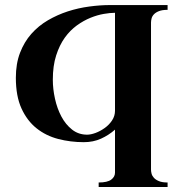

<svg xmlns="http://www.w3.org/2000/svg" viewBox="-20 -545 711 763"><path d="M43 -235.8Q43 -292 59.6 -335.2Q76.2 -378.4 104.5 -410.4Q132.8 -442.4 170.4 -464.4Q208 -486.3 249.5 -499.8Q291 -513.2 334.5 -519Q377.9 -524.9 418 -524.9H646V-505.9Q624.5 -505.9 611.6 -500.7Q598.6 -495.6 591.6 -488Q584.5 -480.5 582.3 -471.4Q580.1 -462.4 580.1 -455.1V128.9Q580.1 136.2 582.3 145Q584.5 153.8 591.6 161.6Q598.6 169.4 611.6 174.8Q624.5 180.2 646 180.2V198.2H372.1V180.2Q406.7 180.2 421.9 168.9Q437 157.7 437 141.1V-29.8Q412.1 -7.8 381.3 6.1Q350.6 20 313 20Q260.3 20 211.4 7.3Q162.6 -5.4 125.2 -35.2Q87.9 -64.9 65.4 -114Q43 -163.1 43 -235.8ZM326.2 -9.8Q340.8 -9.8 359.9 -16.8Q378.9 -23.9 396.2 -36.4Q413.6 -48.8 425.3 -66.4Q437 -84 437 -105V-494.1H436Q417.5 -494.1 392.3 -489.7Q367.2 -485.4 339.8 -474.4Q312.5 -463.4 285.6 -444.1Q258.8 -424.8 237.5 -395.3Q216.3 -365.7 203.1 -324.5Q189.9 -283.2 189.9 -228Q189.9 -191.4 198.5 -152.6Q207 -113.8 223.9 -82Q240.7 -50.3 266.4 -30Q292 -9.8 326.2 -9.8Z"/></svg>

Font: Uncial Antiqua
Style: Regular
Weight: 400
Version: Version 1.000